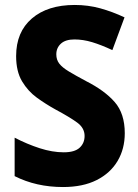

<svg xmlns="http://www.w3.org/2000/svg" viewBox="-20 -744 557 774"><path d="M483 -207Q483 -144 454 -95Q425 -46 369.5 -18Q314 10 234 10Q126 10 39 -34V-189Q89 -163 140 -146.5Q191 -130 237 -130Q281 -130 301 -148.5Q321 -167 321 -196Q321 -228 291 -250Q261 -272 203 -303Q165 -324 129 -350Q93 -376 69 -416Q45 -456 45 -518Q45 -615 108.5 -669.5Q172 -724 281 -724Q335 -724 384 -710.5Q433 -697 482 -674L433 -542Q388 -563 351.5 -574Q315 -585 280 -585Q244 -585 225.5 -568Q207 -551 207 -525Q207 -503 219 -487.5Q231 -472 257.5 -456Q284 -440 327 -417Q402 -379 442.5 -332.5Q483 -286 483 -207Z"/></svg>

Font: Noto Sans Sinhala SemiCondensed ExtraBold
Style: Regular
Weight: 800
Width: 4
Designer: Jelle Bosma - Monotype Design Team
Foundry: Monotype Imaging Inc.
Version: Version 2.006; ttfautohint (v1.8.4.7-5d5b)